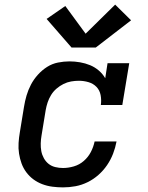

<svg xmlns="http://www.w3.org/2000/svg" viewBox="-20 -804 640 832"><path d="M253 8Q230 8 207 5Q184 2 163 -6Q142 -14 124.5 -27Q107 -40 94 -57.5Q81 -75 73.5 -95.5Q66 -116 62.5 -138.5Q59 -161 60.5 -184.5Q62 -208 66 -231L84 -341Q88 -366 95 -390Q102 -414 114 -437Q126 -460 144 -480Q162 -500 184 -514Q206 -528 231.5 -533Q257 -538 281 -538Q304 -538 327 -534Q350 -530 370.5 -521.5Q391 -513 408 -498.5Q425 -484 436 -465L446 -530H540L510 -349H417Q420 -371 416 -392Q412 -413 398 -427.5Q384 -442 363.5 -448Q343 -454 322 -454Q305 -454 288 -451Q271 -448 255 -440Q239 -432 225 -420Q211 -408 201.5 -392.5Q192 -377 186.5 -360.5Q181 -344 178 -327L160 -217Q157 -200 156.5 -182.5Q156 -165 159 -149Q162 -133 170 -118.5Q178 -104 190.5 -94Q203 -84 219.5 -80Q236 -76 253 -76Q276 -76 300 -83Q324 -90 343 -106.5Q362 -123 373.5 -145Q385 -167 390 -191H485Q480 -164 470 -138Q460 -112 444 -88.5Q428 -65 406.5 -46Q385 -27 359.5 -14.5Q334 -2 307 3Q280 8 253 8ZM290 -598 182 -722 263 -778 351 -658 479 -784 548 -716 395 -598Z"/></svg>

Font: Iosevka Slab MdExObl
Style: Regular
Weight: 500
Width: 7
Italic angle: -9°
Monospace: yes
Designer: Belleve Invis
Foundry: Belleve Invis
Version: Version 11.1.1; ttfautohint (v1.8.3)